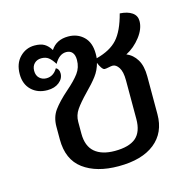

<svg xmlns="http://www.w3.org/2000/svg" viewBox="-95 -713 818 817"><g transform="rotate(-15 314.0 -304.5)"><path d="M546 -329V-162Q546 -81 489.5 -36Q433 9 330 9Q233 9 175 -34Q117 -77 117 -166V-222Q117 -264 138.5 -293.5Q160 -323 201 -359Q238 -391 256.5 -416Q275 -441 275 -474Q275 -496 265.5 -507Q256 -518 239 -518Q208 -518 187 -480Q174 -501 161.5 -510.5Q149 -520 130 -520Q111 -520 99 -508Q87 -496 87 -476Q87 -455 99.5 -443.5Q112 -432 130 -432Q161 -432 179 -463Q193 -456 193 -437Q193 -414 173 -398Q153 -382 121 -382Q78 -382 51 -408Q24 -434 24 -478Q24 -525 51 -552.5Q78 -580 116 -580Q143 -580 159 -570.5Q175 -561 187 -541Q212 -580 264 -580Q305 -580 332 -554Q359 -528 359 -479Q359 -465 358 -459Q420 -475 451.5 -510Q483 -545 502 -618Q536 -616 555.5 -602.5Q575 -589 575 -565Q575 -531 548 -496Q521 -461 484 -442Q512 -431 529 -403Q546 -375 546 -329ZM454 -336Q454 -374 442 -392.5Q430 -411 415 -411Q409 -411 397.5 -408.5Q386 -406 379 -406Q373 -406 365.5 -417Q358 -428 354 -440Q346 -409 327.5 -384.5Q309 -360 278 -329Q245 -295 228.5 -271Q212 -247 212 -218V-166Q212 -111 243 -84.5Q274 -58 331 -58Q394 -58 424 -83.5Q454 -109 454 -166Z"/></g></svg>

Font: Krub Medium
Style: Regular
Weight: 500
Designer: Ekaluck Peanpanawate
Foundry: Cadson Demak Co.,Ltd.
Version: Version 1.000; ttfautohint (v1.6)